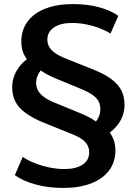

<svg xmlns="http://www.w3.org/2000/svg" viewBox="-20 -735 670 945"><path d="M292 190Q218 190 155.5 173Q93 156 53 127L92 37Q116 54 150 67.5Q184 81 222 89Q260 97 297 97Q354 97 386.5 75.5Q419 54 419 14Q419 -14 400.5 -35Q382 -56 337 -74L191 -133Q138 -155 104 -180.5Q70 -206 55 -236.5Q40 -267 40 -305Q40 -352 65 -392Q90 -432 138 -462L127 -427Q106 -448 95.5 -473Q85 -498 85 -530Q85 -588 116 -629.5Q147 -671 204.5 -693Q262 -715 339 -715Q409 -715 467 -699.5Q525 -684 562 -657L524 -570Q485 -594 434 -608Q383 -622 335 -622Q278 -622 245.5 -600Q213 -578 213 -539Q213 -512 232 -490.5Q251 -469 296 -450L441 -392Q496 -370 529.5 -344.5Q563 -319 578 -288.5Q593 -258 593 -220Q593 -173 568 -133.5Q543 -94 495 -65L506 -99Q526 -79 537 -53Q548 -27 548 5Q548 63 516.5 104.5Q485 146 427.5 168Q370 190 292 190ZM158 -327Q158 -305 168 -288Q178 -271 199.5 -255.5Q221 -240 258 -226L377 -177Q405 -166 430 -151.5Q455 -137 469 -123L437 -121Q456 -138 465 -157.5Q474 -177 474 -198Q474 -219 465 -236.5Q456 -254 434 -269Q412 -284 375 -299L256 -348Q227 -360 202.5 -374Q178 -388 164 -402L196 -403Q177 -388 167.5 -368Q158 -348 158 -327Z"/></svg>

Font: Nunito Sans 10pt SemiExpanded
Style: Bold
Weight: 700
Width: 6
Designer: Vernon Adams
Foundry: Vernon Adams
Version: Version 3.101;gftools[0.9.27]